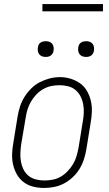

<svg xmlns="http://www.w3.org/2000/svg" viewBox="-20 -923 540 951"><path d="M198 8Q171 8 144.5 1.5Q118 -5 97.5 -20.5Q77 -36 64 -58.5Q51 -81 45 -107Q39 -133 40 -160.5Q41 -188 46 -215L67 -345Q71 -370 79 -395Q87 -420 101 -442.5Q115 -465 134.5 -484.5Q154 -504 177.5 -516Q201 -528 226 -534.5Q251 -541 277 -541Q304 -541 330 -533Q356 -525 377 -510Q398 -495 411 -472Q424 -449 430 -423.5Q436 -398 435 -370Q434 -342 429 -315L408 -185Q404 -160 396 -135Q388 -110 374.5 -87.5Q361 -65 341 -46Q321 -27 297.5 -14.5Q274 -2 248.5 3Q223 8 198 8ZM199 -29Q220 -29 241 -33Q262 -37 281 -48Q300 -59 315.5 -75.5Q331 -92 342 -110.5Q353 -129 359 -149.5Q365 -170 369 -191L390 -321Q394 -342 395 -364Q396 -386 392 -407Q388 -428 378.5 -446.5Q369 -465 353 -478Q337 -491 316.5 -496Q296 -501 274 -501Q253 -501 232.5 -496.5Q212 -492 193 -481Q174 -470 159 -454Q144 -438 133 -419Q122 -400 116 -380Q110 -360 107 -339L85 -209Q82 -188 81 -166Q80 -144 83.5 -123.5Q87 -103 96 -84.5Q105 -66 120.5 -53Q136 -40 157 -34.5Q178 -29 199 -29ZM406 -641Q397 -641 388.5 -644Q380 -647 374.5 -654Q369 -661 367.5 -670.5Q366 -680 368 -690Q369 -696 372 -702Q375 -708 381 -712Q387 -716 393.5 -717.5Q400 -719 406 -719Q416 -719 424.5 -716Q433 -713 438.5 -706Q444 -699 445.5 -689.5Q447 -680 445 -670Q444 -664 440.5 -658Q437 -652 431.5 -648Q426 -644 419.5 -642.5Q413 -641 406 -641ZM206 -641Q197 -641 188.5 -644Q180 -647 174.5 -654Q169 -661 167.5 -670.5Q166 -680 168 -690Q169 -696 172 -702Q175 -708 181 -712Q187 -716 193.5 -717.5Q200 -719 206 -719Q216 -719 224.5 -716Q233 -713 238.5 -706Q244 -699 245.5 -689.5Q247 -680 245 -670Q244 -664 240.5 -658Q237 -652 231.5 -648Q226 -644 219.5 -642.5Q213 -641 206 -641ZM190 -867V-903H490V-867Z"/></svg>

Font: Iosevka Curly Slab XLtObl
Style: Regular
Weight: 200
Italic angle: -9°
Monospace: yes
Designer: Belleve Invis
Foundry: Belleve Invis
Version: Version 11.1.0; ttfautohint (v1.8.3)